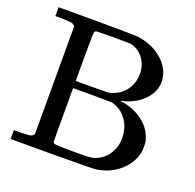

<svg xmlns="http://www.w3.org/2000/svg" viewBox="-121 -809 950 935"><g transform="rotate(20 354.0 -341.5)"><path d="M131 -622Q121 -632 111.5 -634Q102 -636 61 -637H28V-683H229Q430 -682 443 -680Q497 -671 531 -651Q589 -618 612 -567Q624 -540 624 -512Q624 -461 583 -418.5Q542 -376 476 -360L466 -357Q536 -349 586.5 -310Q637 -271 650 -211Q651 -205 651 -187Q651 -164 649 -156Q636 -97 587 -55Q538 -13 469 -3Q456 -1 242 0H28V-46H61Q102 -47 111.5 -49Q121 -51 131 -61ZM511 -513Q511 -560 484.5 -594Q458 -628 416 -636Q415 -636 402.5 -636Q390 -636 370.5 -636.5Q351 -637 333 -637Q315 -637 295.5 -636.5Q276 -636 263 -636Q250 -636 248 -636Q235 -635 232 -628Q229 -624 229 -499V-374H312L396 -375L406 -377Q409 -378 416 -380L422 -382Q461 -396 486 -430.5Q511 -465 511 -513ZM537 -188Q537 -245 507 -285Q477 -325 430 -336L329 -337H229V-200Q229 -61 230 -59Q232 -54 234 -52Q240 -47 334 -47H383Q425 -47 443 -53Q486 -67 511.5 -104Q537 -141 537 -188Z"/></g></svg>

Font: KaTeX_Main
Style: Regular
Weight: 400
Version: Version 1.1; ttfautohint (v1.3)